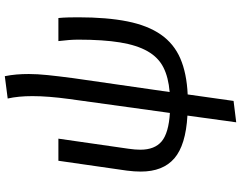

<svg xmlns="http://www.w3.org/2000/svg" viewBox="-122 -668 1003 799"><g transform="rotate(-90 379.5 -268.5)"><path d="M110 -527H202L160 -235Q158 -221 157 -209Q156 -197 156 -186Q156 -126 191 -97Q226 -68 309 -63L367 -482Q379 -570 379 -635Q379 -694 369 -738L462 -750Q467 -725 469 -701Q471 -677 471 -650Q471 -615 466.5 -571.5Q462 -528 454 -467L396 -64Q457 -69 498.5 -90Q540 -111 565.5 -155.5Q591 -200 602.5 -270.5Q614 -341 614 -444Q614 -479 608 -527H704Q706 -507 706.5 -485Q707 -463 707 -445Q707 -325 690 -240Q673 -155 635 -100.5Q597 -46 535.5 -19.5Q474 7 386 11L359 202L270 213L298 10Q175 3 120 -44.5Q65 -92 65 -184Q65 -198 66 -212Q67 -226 69 -242Z"/></g></svg>

Font: Yekcdsyqcyvpieeyorgstswgcgt
Style: Regular
Weight: 400
Italic angle: -8°
Designer: Carrois Corporate & Edenspiekermann
Foundry: Carrois Corporate GbR & Edenspiekermann AG
Version: Version 2.001